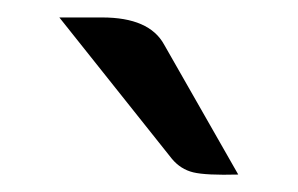

<svg xmlns="http://www.w3.org/2000/svg" viewBox="-20 -751 341 220"><path d="M177 -569 48 -731H97Q151 -731 168 -700L253 -551Q216 -550 201.5 -553.5Q187 -557 177 -569Z"/></svg>

Font: K2D Light
Style: Regular
Weight: 300
Designer: Katatrad Aksorn Co.,Ltd.
Foundry: Cadson Demak Co.,Ltd.
Version: Version 1.000; ttfautohint (v1.6)